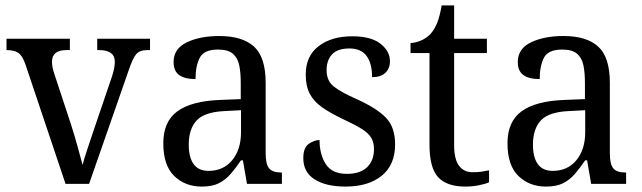

<svg xmlns="http://www.w3.org/2000/svg" viewBox="-20 -679 2371 709"><path d="M74 -441Q63 -473 48 -483.5Q33 -494 4 -494V-536H238V-494H225Q172 -494 172 -451Q172 -441 174 -430.5Q176 -420 180 -408L242 -220Q254 -183 266 -139.5Q278 -96 285 -70Q290 -91 303 -129.5Q316 -168 329 -207L393 -395Q404 -428 404 -451Q404 -494 346 -494H339V-536H534V-494H523Q496 -494 483 -479Q470 -464 454 -416L309 0H222Z M725 10Q664 10 623.5 -29Q583 -68 583 -150Q583 -230 635 -268Q687 -306 793 -310L869 -313V-373Q869 -410 863.5 -437.5Q858 -465 840 -480.5Q822 -496 785 -496Q733 -496 717.5 -465.5Q702 -435 702 -387Q662 -387 641.5 -402Q621 -417 621 -450Q621 -499 669.5 -522.5Q718 -546 790 -546Q875 -546 918 -507Q961 -468 961 -373V-114Q961 -72 974 -57Q987 -42 1018 -42H1021V0H892L877 -87H870Q851 -59 832 -37Q813 -15 788.5 -2.5Q764 10 725 10ZM750 -48Q805 -48 837.5 -87.5Q870 -127 870 -191V-272L812 -269Q736 -266 706.5 -234.5Q677 -203 677 -145Q677 -98 695 -73Q713 -48 750 -48Z M1256 10Q1184 10 1142 -16.5Q1100 -43 1100 -95Q1100 -134 1120.5 -148Q1141 -162 1160 -162Q1160 -109 1183 -73Q1206 -37 1261 -37Q1310 -37 1335.5 -61.5Q1361 -86 1361 -128Q1361 -152 1351.5 -169Q1342 -186 1318 -201.5Q1294 -217 1251 -237Q1202 -260 1170.5 -282Q1139 -304 1124 -332.5Q1109 -361 1109 -404Q1109 -472 1156.5 -508.5Q1204 -545 1281 -545Q1350 -545 1385 -517.5Q1420 -490 1420 -453Q1420 -426 1403 -410Q1386 -394 1354 -394Q1354 -445 1333.5 -472.5Q1313 -500 1271 -500Q1226 -500 1206 -478Q1186 -456 1186 -420Q1186 -381 1212 -360Q1238 -339 1299 -312Q1372 -279 1405.5 -244Q1439 -209 1439 -146Q1439 -70 1389.5 -30Q1340 10 1256 10Z M1699 10Q1630 10 1598 -24.5Q1566 -59 1566 -145V-483H1496V-520Q1515 -521 1535 -529.5Q1555 -538 1570 -554Q1585 -571 1594.5 -595Q1604 -619 1611 -659H1657V-536H1778V-483H1657V-143Q1657 -91 1675 -67Q1693 -43 1725 -43Q1743 -43 1757.5 -45Q1772 -47 1786 -50V-6Q1774 0 1749 5Q1724 10 1699 10Z M1996 10Q1935 10 1894.5 -29Q1854 -68 1854 -150Q1854 -230 1906 -268Q1958 -306 2064 -310L2140 -313V-373Q2140 -410 2134.5 -437.5Q2129 -465 2111 -480.5Q2093 -496 2056 -496Q2004 -496 1988.5 -465.5Q1973 -435 1973 -387Q1933 -387 1912.5 -402Q1892 -417 1892 -450Q1892 -499 1940.5 -522.5Q1989 -546 2061 -546Q2146 -546 2189 -507Q2232 -468 2232 -373V-114Q2232 -72 2245 -57Q2258 -42 2289 -42H2292V0H2163L2148 -87H2141Q2122 -59 2103 -37Q2084 -15 2059.5 -2.5Q2035 10 1996 10ZM2021 -48Q2076 -48 2108.5 -87.5Q2141 -127 2141 -191V-272L2083 -269Q2007 -266 1977.5 -234.5Q1948 -203 1948 -145Q1948 -98 1966 -73Q1984 -48 2021 -48Z"/></svg>

Font: Noto Serif Tamil SemiCondensed
Style: Italic
Weight: 400
Width: 4
Italic angle: -12°
Designer: Indian Type Foundry, Tom Grace, and the Monotype Design Team
Foundry: Monotype Imaging Inc.
Version: Version 2.003; ttfautohint (v1.8.4.7-5d5b)